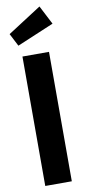

<svg xmlns="http://www.w3.org/2000/svg" viewBox="-103 -974 453 1011"><g transform="rotate(-10 124.0 -468.0)"><path d="M195 -692V0H53V-692ZM187 -936 239 -835 42 -752 7 -820Z"/></g></svg>

Font: Fira Sans Extra Condensed SemiBold
Style: Regular
Weight: 600
Width: 1
Designer: Carrois Corporate & Edenspiekermann AG
Foundry: Carrois Corporate GbR & Edenspiekermann AG
Version: Version 4.203